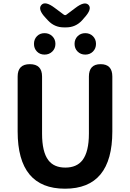

<svg xmlns="http://www.w3.org/2000/svg" viewBox="-20 -1130 788 1164"><path d="M87 -333V-666Q87 -741 161 -741Q235 -741 235 -666V-320Q235 -209 273 -159Q307 -114 376 -114Q445 -114 480 -159Q519 -210 519 -320V-666Q519 -741 590 -741Q661 -741 661 -666V-333Q661 14 374 14Q87 14 87 -333ZM250 -799Q222 -799 204 -817.5Q186 -836 186 -864Q186 -892 204 -910.5Q222 -929 250 -929Q278 -929 297 -910.5Q316 -892 316 -864Q316 -836 297 -817.5Q278 -799 250 -799ZM497 -799Q469 -799 450.5 -817.5Q432 -836 432 -864Q432 -892 450.5 -910.5Q469 -929 497 -929Q525 -929 543.5 -910.5Q562 -892 562 -864Q562 -836 543.5 -817.5Q525 -799 497 -799ZM367 -964Q310 -964 271 -1006L257 -1021Q207 -1074 231 -1100Q254 -1126 312 -1082L367 -1041Q376 -1035 384 -1042L436 -1081Q493 -1125 517 -1100Q540 -1075 490 -1021L477 -1006Q438 -964 381 -964Z"/></svg>

Font: Resource Han Rounded KR
Style: Bold
Weight: 700
Designer: Cyano Hao (round all glyphs); Ryoko NISHIZUKA 西塚涼子 (kana, bopomofo & ideographs); Paul D. Hunt (Latin, Greek & Cyrillic)
Foundry: Cyano Hao
Version: 0.990